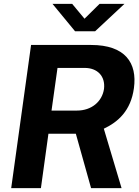

<svg xmlns="http://www.w3.org/2000/svg" viewBox="-20 -975 720 995"><path d="M518 -308C592 -343 658 -401 674 -518C692 -649 629 -742 452 -742H141L38 0H192L231 -282H373L452 0H610ZM418 -878 354 -955H252L369 -813H473L625 -955H496ZM247 -402 278 -623H419C484 -623 527 -581 519 -514C509 -448 454 -402 379 -402Z"/></svg>

Font: Cheyenne Sans
Style: Bold Italic
Weight: 700
Italic angle: -8.13011°
Designer: The Public Sans project authors (U.S. Web Design System), Libre Franklin designed by Pablo Impallari and Rodrigo Fuenzal
Foundry: The Cheyenne Sans Project Authors
Version: Version 2.007